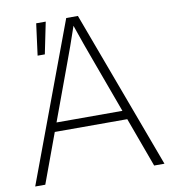

<svg xmlns="http://www.w3.org/2000/svg" viewBox="-82 -799 777 870"><g transform="rotate(-10 307.0 -364.0)"><path d="M9.8 0 280.8 -727.5H334.5L604.5 0H557.1L473.6 -228H140.1L56.2 0ZM155.3 -269H458.5L365.7 -522Q352.1 -558.6 337.9 -598.4Q323.7 -638.2 307.1 -687Q290.5 -638.2 276.4 -598.4Q262.2 -558.6 248.5 -522ZM123.5 -582 142.6 -727.5H186.5L156.7 -582Z"/></g></svg>

Font: Inter Display ExtraLight
Style: Regular
Weight: 200
Designer: Rasmus Andersson
Foundry: rsms
Version: Version 4.000;git-a52131595